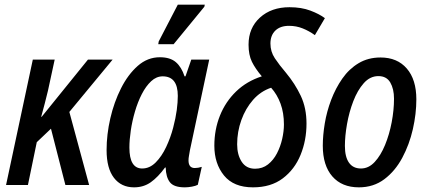

<svg xmlns="http://www.w3.org/2000/svg" viewBox="-20 -795 1839 825"><path d="M6 0 121 -539H215L186 -405Q173 -351 157 -293H159L358 -539H464L278 -314L363 0H261L199 -242L138 -184L100 0Z M556 10Q501 10 469.5 -31Q438 -72 438 -150Q438 -217 454 -286.5Q470 -356 500 -415.5Q530 -475 572 -512Q614 -549 667 -549Q711 -549 735.5 -528Q760 -507 773 -467H777L802 -539H879L796 -149Q794 -136 792 -125.5Q790 -115 790 -106Q790 -73 817 -73Q831 -73 847 -78L830 -1Q821 4 804.5 7Q788 10 774 10Q727 10 710 -12Q693 -34 692 -75H689Q659 -34 628 -12Q597 10 556 10ZM591 -71Q623 -71 649 -97Q675 -123 694 -163.5Q713 -204 724 -246Q735 -288 739.5 -322Q744 -356 744 -383Q744 -467 679 -467Q652 -467 629.5 -446Q607 -425 589.5 -391Q572 -357 560 -316Q548 -275 542 -234.5Q536 -194 536 -161Q536 -71 591 -71ZM660 -605 662 -617 744 -775H860L858 -766L726 -605Z M1067 10Q984 10 942.5 -41Q901 -92 901 -169Q901 -238 925 -298Q949 -358 994.5 -402Q1040 -446 1105 -467Q1077 -500 1062.5 -529.5Q1048 -559 1048 -603Q1048 -675 1097 -719.5Q1146 -764 1224 -764Q1275 -764 1313.5 -749.5Q1352 -735 1376 -717L1333 -644Q1308 -662 1280.5 -673Q1253 -684 1222 -684Q1184 -684 1163 -663.5Q1142 -643 1142 -608Q1142 -573 1161 -544.5Q1180 -516 1209 -482Q1248 -435 1272.5 -383Q1297 -331 1297 -264Q1297 -192 1271.5 -129.5Q1246 -67 1195 -28.5Q1144 10 1067 10ZM1076 -70Q1108 -70 1131.5 -88.5Q1155 -107 1170 -136Q1185 -165 1192.5 -198Q1200 -231 1200 -260Q1200 -310 1185.5 -349.5Q1171 -389 1145 -418Q1100 -403 1067.5 -366Q1035 -329 1017 -279Q999 -229 999 -175Q999 -130 1018.5 -100Q1038 -70 1076 -70Z M1522 10Q1449 10 1408 -37Q1367 -84 1367 -169Q1367 -213 1375.5 -264.5Q1384 -316 1403 -366Q1422 -416 1451 -457.5Q1480 -499 1521 -523.5Q1562 -548 1615 -548Q1687 -548 1728 -500.5Q1769 -453 1769 -368Q1769 -306 1754 -240Q1739 -174 1708.5 -117Q1678 -60 1631.5 -25Q1585 10 1522 10ZM1531 -71Q1564 -71 1590 -99Q1616 -127 1634.5 -172Q1653 -217 1663 -269.5Q1673 -322 1673 -371Q1673 -413 1657 -440.5Q1641 -468 1606 -468Q1570 -468 1543 -437.5Q1516 -407 1498 -360Q1480 -313 1471 -261.5Q1462 -210 1462 -168Q1462 -121 1479.5 -96Q1497 -71 1531 -71Z"/></svg>

Font: Noto Sans Condensed Medium
Style: Italic
Weight: 500
Width: 3
Italic angle: -12°
Designer: Monotype Design Team
Foundry: Monotype Imaging Inc.
Version: Version 2.013; ttfautohint (v1.8.4.7-5d5b)